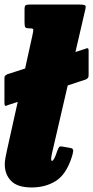

<svg xmlns="http://www.w3.org/2000/svg" viewBox="-24 -800 410 845"><path d="M7.5 -473 86.5 -498.5 119 -646Q123 -664.5 122.5 -669.8Q122 -675 110.5 -675H107.5Q92 -675 88 -679.2Q84 -683.5 84 -700V-759Q84 -773.5 88.8 -776.8Q93.5 -780 107.5 -780H323.5Q348.5 -780 351.8 -775.2Q355 -770.5 349.5 -750L308 -571L349.5 -584.5Q357.5 -588 361.8 -587.8Q366 -587.5 366 -576V-471.5Q366 -462 364.2 -458.8Q362.5 -455.5 354.5 -450.5L274 -424L205 -126Q204 -121.5 202.5 -113.2Q201 -105 201 -101Q201 -92 205 -92Q213.5 -92 228 -135.5Q233 -150 236.8 -153.5Q240.5 -157 250.5 -155L287 -148.5Q299.5 -146.5 298 -134.2Q296.5 -122 291 -106Q266.5 -31.5 221.2 -3.2Q176 25 115 25Q53.5 25 25.2 -3.5Q-3 -32 -3 -77Q-3 -91.5 0.8 -110Q4.5 -128.5 7 -140L54 -351.5L10.5 -337.5Q3 -333 -0.8 -334.5Q-4.5 -336 -4.5 -347V-452.5Q-4.5 -464 -1.8 -466.5Q1 -469 7.5 -473Z"/></svg>

Font: Besley* Condensed Fatface
Style: Italic
Weight: 900
Width: 3
Italic angle: -13°
Designer: Owen Earl
Foundry: indestructible type*
Version: Version 3.000; ttfautohint (v1.8.3)